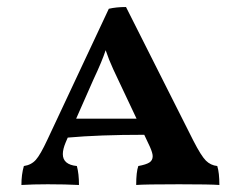

<svg xmlns="http://www.w3.org/2000/svg" viewBox="-20 -525 685 547"><path d="M605 2Q580 0 490 0Q392 0 368 2Q368 -35 374 -52Q396 -56 405.5 -62Q415 -68 415 -80Q415 -89 407 -107L391 -141Q262 -141 173 -133L167 -119Q159 -100 159 -86Q159 -56 199 -52Q205 -30 205 2Q167 0 116 0Q73 0 41 2Q41 -28 48 -52Q69 -55 82 -69.5Q95 -84 115 -127L290 -500Q311 -505 339 -505L531 -124Q553 -81 566.5 -67.5Q580 -54 599 -52Q605 -33 605 2ZM369 -187 318 -295Q315 -301 302.5 -328Q290 -355 281 -382Q271 -351 246 -298L197 -187Z"/></svg>

Font: Vollkorn SC SemiBold
Style: Regular
Weight: 600
Designer: Friedrich Althausen
Foundry: Friedrich Althausen
Version: Version 4.015